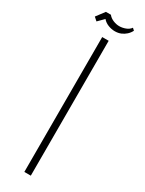

<svg xmlns="http://www.w3.org/2000/svg" viewBox="-222 -871 679 900"><g transform="rotate(30 117.5 -420.5)"><path d="M100 0V-730H135V0ZM40 -780 22 -796 56 -841H83Q93 -828 110 -821Q127 -814 143 -814Q160 -814 177 -820.5Q194 -827 203 -840L214 -830Q207 -816 195.5 -805.5Q184 -795 169.5 -789Q155 -783 137 -783Q119 -783 101 -790Q83 -797 71 -811Z"/></g></svg>

Font: Cairo Play ExtraLight
Style: Regular
Weight: 250
Version: Version 3.119